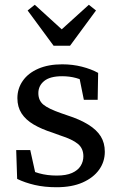

<svg xmlns="http://www.w3.org/2000/svg" viewBox="-20 -774 505 806"><path d="M217 12Q167 12 126 2.5Q85 -7 52 -23L48 -144H107L134 -22H86V-72Q110 -56 144 -46.5Q178 -37 218 -37Q258 -37 282.5 -48Q307 -59 318.5 -77.5Q330 -96 330 -118Q330 -151 307 -170Q284 -189 234 -205L201 -217Q154 -232 121 -251.5Q88 -271 70.5 -298Q53 -325 53 -362Q53 -402 75.5 -434.5Q98 -467 140.5 -485.5Q183 -504 241 -504Q285 -504 324 -494Q363 -484 392 -468L390 -355H332L310 -464H351V-423Q327 -439 299.5 -446.5Q272 -454 241 -454Q190 -454 165.5 -434Q141 -414 141 -383Q141 -352 162.5 -334.5Q184 -317 236 -299L262 -290Q315 -273 350.5 -251Q386 -229 403 -201.5Q420 -174 420 -137Q420 -95 396 -61.5Q372 -28 327 -8Q282 12 217 12ZM126 -754 284 -610H194L353 -754L383 -730L274 -582H205L96 -730Z"/></svg>

Font: Source Serif 4
Style: Regular
Weight: 400
Designer: Frank Grießhammer
Foundry: Adobe Systems Incorporated
Version: Version 4.004;hotconv 1.0.116;makeotfexe 2.5.65601